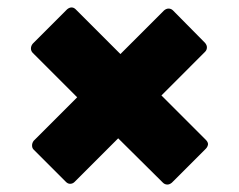

<svg xmlns="http://www.w3.org/2000/svg" viewBox="-20 -584 640 515"><path d="M429 -89Q422 -89 417 -94L297 -213L180 -96Q175 -91 168 -91Q162 -91 157 -96L70 -183Q66 -187 66 -194Q66 -200 70 -206L187 -323L68 -442Q63 -447 63 -454Q63 -461 68 -467L160 -559Q166 -564 172 -564Q178 -564 183 -559L303 -439L420 -556Q426 -561 432 -561Q439 -561 444 -556L530 -469Q535 -463 535 -457Q535 -450 530 -445L413 -328L532 -209Q538 -203 538 -197Q537 -190 532 -185L441 -94Q435 -89 429 -89Z"/></svg>

Font: YamahaIndonesia935. App XBold
Style: Regular
Weight: 800
Designer: Dalton Maag Ltd
Foundry: Dalton Maag Ltd
Version: Version 1.002; January 01, 2024; Regular/Italic